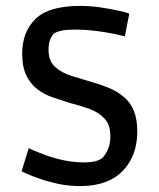

<svg xmlns="http://www.w3.org/2000/svg" viewBox="-20 -616 539 649"><path d="M251 13Q212 13 177 5.5Q142 -2 113.5 -12Q85 -22 69 -29.5Q53 -37 53 -37L77 -115Q77 -115 93 -108Q109 -101 136 -91Q163 -81 196.5 -74Q230 -67 265 -67Q284 -67 300 -70.5Q316 -74 326 -82Q336 -92 344.5 -110.5Q353 -129 353 -155Q353 -194 333.5 -215Q314 -236 283 -247.5Q252 -259 216 -268Q187 -277 158 -287Q129 -297 106 -314.5Q83 -332 69 -361Q55 -390 55 -435Q55 -508 100 -552Q145 -596 250 -596Q286 -596 319.5 -591Q353 -586 378.5 -580.5Q404 -575 417 -570L402 -493Q402 -493 388 -496.5Q374 -500 350 -504.5Q326 -509 296 -512.5Q266 -516 234 -516Q205 -516 188.5 -512.5Q172 -509 163 -503Q155 -496 149.5 -482Q144 -468 144 -448Q144 -410 166 -390Q188 -370 223 -359Q258 -348 296 -337Q324 -329 350 -318Q376 -307 398 -289Q420 -271 432 -242.5Q444 -214 444 -171Q444 -89 394.5 -38Q345 13 251 13Z"/></svg>

Font: Ruda Medium
Style: Regular
Weight: 500
Version: Version 2.001